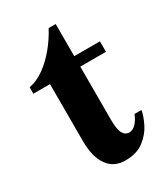

<svg xmlns="http://www.w3.org/2000/svg" viewBox="-144 -608 607 692"><g transform="rotate(-30 159.5 -262.0)"><path d="M284.2 -115.2H313Q309.6 -93.3 294.7 -62.7Q279.8 -32.2 250.2 -9.3Q220.7 13.7 172.4 13.7Q125 13.7 99.6 -22.2Q74.2 -58.1 74.2 -123V-360.8H4.9V-387.7Q37.1 -393.6 67.9 -415.5Q98.6 -437.5 125.2 -469.7Q151.9 -502 170.9 -538.1H200.2V-404.3H307.1V-360.8H200.2V-139.6Q200.2 -100.1 209 -83.5Q217.8 -66.9 235.4 -66.9Q250 -66.9 262.7 -80.1Q275.4 -93.3 284.2 -115.2Z"/></g></svg>

Font: Scheherazade New
Style: Bold
Weight: 700
Designer: SIL International
Foundry: SIL International
Version: Version 4.000